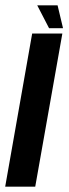

<svg xmlns="http://www.w3.org/2000/svg" viewBox="-58 -702 258 722"><path d="M-38.5 0 63 -576H176.5L74.5 0ZM126.5 -596 82 -682H158.5L179 -596Z"/></svg>

Font: Anybody UltraCondensed SemiBold
Style: Italic
Weight: 600
Width: 1
Italic angle: -10°
Designer: Tyler Finck
Foundry: Etcetera Type Company
Version: Version 1.010; ttfautohint (v1.8.3) -l 8 -r 50 -G 200 -x 14 